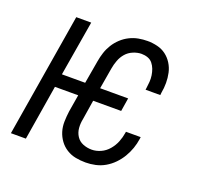

<svg xmlns="http://www.w3.org/2000/svg" viewBox="-99 -640 798 760"><g transform="rotate(20 300.0 -260.0)"><path d="M333 8Q311 8 290.5 4Q270 0 252.5 -11Q235 -22 223 -38.5Q211 -55 205 -74.5Q199 -94 199.5 -116Q200 -138 203 -160L215 -232H117L79 0H16L102 -520H165L126 -288H224L241 -386Q244 -404 250 -422.5Q256 -441 266.5 -458Q277 -475 292 -489Q307 -503 325 -512Q343 -521 362 -524.5Q381 -528 400 -528Q421 -528 441.5 -523Q462 -518 478 -506Q494 -494 505 -476.5Q516 -459 520.5 -438.5Q525 -418 525 -396.5Q525 -375 521 -354L520 -344H458L459 -351Q461 -365 462 -378.5Q463 -392 461 -405.5Q459 -419 454.5 -431Q450 -443 442 -453Q434 -463 421.5 -467.5Q409 -472 395 -472Q378 -472 360 -464.5Q342 -457 330 -443Q318 -429 311.5 -411.5Q305 -394 302 -376L287 -288H405L396 -232H278L265 -150Q261 -131 262.5 -112Q264 -93 274 -77.5Q284 -62 301.5 -55Q319 -48 338 -48Q357 -48 376 -56.5Q395 -65 409 -81.5Q423 -98 430.5 -117Q438 -136 441 -155L442 -161H504L503 -153Q500 -132 493 -112Q486 -92 475 -73.5Q464 -55 448.5 -39Q433 -23 414 -12Q395 -1 374 3.5Q353 8 333 8Z"/></g></svg>

Font: Iosevka Light Extended
Style: Italic
Weight: 300
Width: 7
Italic angle: -9°
Monospace: yes
Designer: Belleve Invis
Foundry: Belleve Invis
Version: Version 32.5.0; ttfautohint (v1.8.4)